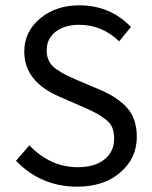

<svg xmlns="http://www.w3.org/2000/svg" viewBox="-20 -688 569 720"><path d="M40 -85 90 -143Q169 -61 271 -61Q335 -61 371.5 -90Q408 -119 408 -168Q408 -192 401 -209.5Q394 -227 375 -241Q356 -255 342.5 -262.5Q329 -270 298 -284L204 -325Q71 -382 71 -494Q71 -569 130 -618.5Q189 -668 278 -668Q393 -668 471 -587L427 -533Q362 -595 278 -595Q222 -595 188.5 -569Q155 -543 155 -499Q155 -477 163.5 -459.5Q172 -442 191.5 -428.5Q211 -415 224 -408.5Q237 -402 264 -390L358 -350Q423 -322 458 -282Q493 -242 493 -175Q493 -95 431.5 -41.5Q370 12 269 12Q134 12 40 -85Z"/></svg>

Font: RibengUni
Style: Regular
Weight: 400
Designer: (1) Dr. Andrew Glass (Program Manager at Microsoft Corporation)
(2) Bivuti Chakma (Suz Moriz)
(3) Paul D. Hunt (Adobe Co
Foundry: Bivuti Chakma and Jyoti Chakma
Version: Version 1.2020